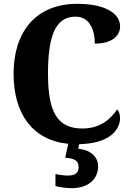

<svg xmlns="http://www.w3.org/2000/svg" viewBox="-20 -744 687 1004"><path d="M356 240C436 240 493 197 493 126C493 73 450 39 389 34L394 10C563 6 608 -72 608 -128C608 -143 602 -163 593 -172C561 -126 509 -72 411 -72C279 -72 231 -159 231 -358C231 -548 266 -657 375 -657C451 -657 476 -583 476 -516C564 -516 608 -555 608 -606C608 -672 533 -724 384 -724C165 -724 51 -575 51 -358C51 -153 147 -11 337 8L321 81C361 84 391 91 391 130C391 164 369 174 334 174C317 174 292 171 270 166V229C292 236 336 240 356 240Z"/></svg>

Font: Noto Serif Lao SemiCondensed ExtraBold
Style: Regular
Weight: 800
Width: 4
Designer: Monotype Design Team
Foundry: Monotype Imaging Inc.
Version: Version 2.003